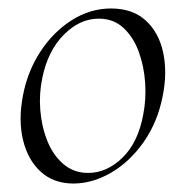

<svg xmlns="http://www.w3.org/2000/svg" viewBox="-20 -419 436 453"><path d="M153 14Q107 14 76.5 -13.5Q46 -41 34.5 -88Q23 -135 34 -193Q45 -251 75.5 -297.5Q106 -344 149.5 -371.5Q193 -399 242 -399Q293 -399 324 -370.5Q355 -342 365 -295Q375 -248 364 -193Q352 -131 319 -84Q286 -37 242 -11.5Q198 14 153 14ZM188 -11Q232 -11 269 -47Q306 -83 318 -149Q325 -184 322.5 -223Q320 -262 307.5 -296.5Q295 -331 271.5 -353Q248 -375 213 -375Q168 -375 130.5 -337Q93 -299 80 -236Q72 -199 75 -160Q78 -121 91.5 -87Q105 -53 129.5 -32Q154 -11 188 -11Z"/></svg>

Font: Cormorant Infant Light
Style: Italic
Weight: 300
Italic angle: -10°
Designer: Christian Thalmann (Catharsis Fonts)
Foundry: Catharsis Fonts
Version: Version 4.001